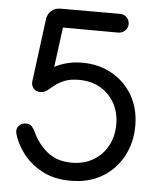

<svg xmlns="http://www.w3.org/2000/svg" viewBox="-52 -745 675 806"><g transform="rotate(5 285.5 -342.0)"><path d="M276 16Q203 16 152 -12.5Q101 -41 71 -82.5Q41 -124 31 -163Q27 -182 38.5 -194.5Q50 -207 69 -207Q85 -207 93 -197.5Q101 -188 107 -176Q129 -127 169.5 -93.5Q210 -60 274 -60Q325 -60 364 -83Q403 -106 424.5 -146Q446 -186 446 -236Q446 -286 424.5 -325Q403 -364 364.5 -386.5Q326 -409 274 -409Q237 -409 213 -399Q189 -389 173.5 -376.5Q158 -364 145.5 -354Q133 -344 117 -344Q98 -344 87.5 -356.5Q77 -369 79 -385L113 -647Q116 -673 132 -686.5Q148 -700 171 -700H421Q438 -700 449.5 -688.5Q461 -677 461 -660Q461 -644 449 -632.5Q437 -621 420 -621L152 -622L192 -655L160 -414L133 -434Q166 -458 203 -470Q240 -482 281 -482Q352 -482 407.5 -450.5Q463 -419 494.5 -364Q526 -309 526 -237Q526 -166 495 -108.5Q464 -51 408 -17.5Q352 16 276 16Z"/></g></svg>

Font: National Park
Style: Regular
Weight: 400
Designer: Andrea Herstowski, Ben Hoepner
Version: Version 1.009